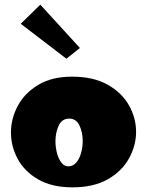

<svg xmlns="http://www.w3.org/2000/svg" viewBox="-20 -792 631 824"><path d="M291 12Q203 12 144 -22Q85 -56 56 -110Q27 -164 27 -223Q27 -283 56.5 -338Q86 -393 144.5 -428Q203 -463 289 -463Q381 -463 442 -428.5Q503 -394 533.5 -340Q564 -286 564 -226Q564 -167 533.5 -112Q503 -57 442.5 -22.5Q382 12 291 12ZM273 -78Q293 -78 307 -94Q321 -110 328 -135.5Q335 -161 335 -187Q335 -224 321 -253.5Q307 -283 277 -283Q246 -283 232 -253Q218 -223 218 -186Q218 -160 224.5 -135Q231 -110 243.5 -94Q256 -78 273 -78ZM265 -540 69 -690 153 -772 323 -586Z"/></svg>

Font: Marhey ExtraBold
Style: Regular
Weight: 800
Designer: Nur Syamsi & Bustanul Arifin
Foundry: Namelatype
Version: Version 1.000; ttfautohint (v1.8.4.7-5d5b)